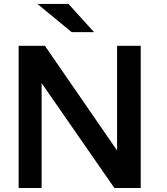

<svg xmlns="http://www.w3.org/2000/svg" viewBox="-20 -940 836 960"><path d="M338.4 -779.3 167 -920.4H322.3L450.2 -779.3ZM73.2 0V-710.9H204.6L565.4 -187.5V-710.9H683.6V0H551.8Q388.2 -236.3 297.1 -367.4Q206.1 -498.5 188 -524.4V0Z"/></svg>

Font: Ride
Style: Bold
Weight: 700
Version: Version 3.000